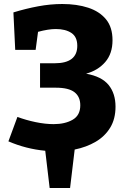

<svg xmlns="http://www.w3.org/2000/svg" viewBox="-20 -741 630 959"><path d="M22 -35 67 -157Q110 -141 158 -131Q206 -121 248 -121Q305 -121 343 -143Q381 -165 381 -215Q381 -258 352 -280.5Q323 -303 259 -303H180V-425H253Q366 -425 366 -512Q366 -557 336.5 -576.5Q307 -596 259 -596Q222 -596 170 -582L158 -492H56L47 -679Q109 -698 170.5 -709.5Q232 -721 291 -721Q364 -721 420.5 -702.5Q477 -684 509.5 -644.5Q542 -605 542 -540Q542 -473 505.5 -431Q469 -389 410 -373Q488 -359 522.5 -316.5Q557 -274 557 -208Q557 -147 530.5 -103.5Q504 -60 458 -33Q412 -6 353 6L330 198H228L206 12Q110 3 22 -35Z"/></svg>

Font: Bitter ExtraBold
Style: Regular
Weight: 800
Designer: Sol Matas, and Bitter project Authors
Foundry: Sol Matas
Version: Version 2.001